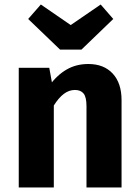

<svg xmlns="http://www.w3.org/2000/svg" viewBox="-20 -832 618 852"><path d="M371.8 -548Q440.8 -548 480.1 -505.6Q519.4 -463.2 519.4 -387.6V0H363.8V-360.8Q363.8 -401.2 350.9 -417Q338 -432.8 312.6 -432.8Q286.2 -432.8 263.2 -415.4Q240.2 -398 218.8 -363.8L198 -451.2Q233.8 -499.6 276.2 -523.8Q318.6 -548 371.8 -548ZM198.6 -531.2 218.8 -420.2V0H63.2V-531.2ZM426.8 -812 482.6 -747.8 341.6 -612H246.4L105 -747.8L161.2 -812L293.8 -720.8Z"/></svg>

Font: Firava
Style: Regular
Weight: 400
Designer: Carrois Corporate & Edenspiekermann AG
Foundry: Greg Finn Gibson
Version: Version 5.000